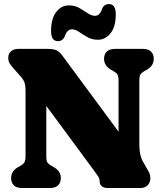

<svg xmlns="http://www.w3.org/2000/svg" viewBox="-20 -946 820 966"><path d="M286 -50Q286 -27 272.5 -13.5Q259 0 230 0H91.5Q63 0 49.5 -13.5Q36 -27 36 -50Q36 -86 72.5 -106L83.5 -112Q96.5 -119.5 102.5 -128.8Q108.5 -138 108.5 -159V-485.5Q108.5 -515.5 103.2 -530.5Q98 -545.5 85 -560L50.5 -599Q37 -614.5 29.2 -626.2Q21.5 -638 21.5 -655.5Q21.5 -675.5 35.5 -687.8Q49.5 -700 71 -700H219.5Q245.5 -700 261.5 -694.2Q277.5 -688.5 295 -664.5L576.5 -283.5V-541Q576.5 -562 570.8 -571Q565 -580 551 -588L540.5 -594Q503.5 -615 503.5 -650Q503.5 -673 517 -686.5Q530.5 -700 559.5 -700H698Q726.5 -700 740 -686.5Q753.5 -673 753.5 -650Q753.5 -614 717 -594L706 -588Q691.5 -579.5 686.2 -571Q681 -562.5 681 -541V-218.5Q681 -164.5 699.5 -132.5L716 -103.5Q728.5 -82.5 732.5 -72.5Q736.5 -62.5 736.5 -49.5Q736.5 -27 722.5 -13.5Q708.5 0 687 0H523Q481 0 481 -37.5Q481 -47.5 474.2 -58Q467.5 -68.5 446 -97.5L213 -413V-159Q213 -137.5 218.5 -128.8Q224 -120 238.5 -112L249 -106Q286 -85.5 286 -50ZM472.5 -746Q443.5 -746 420.2 -759Q397 -772 378 -785.2Q359 -798.5 341.5 -798.5Q318 -798.5 306 -764Q296 -739 271 -739Q237 -739 237 -790Q237 -853 263 -886Q289 -919 326.5 -919Q356 -919 379 -905.8Q402 -892.5 421.2 -879.5Q440.5 -866.5 458 -866.5Q483 -866.5 493.5 -901.5Q503.5 -925.5 528.5 -925.5Q562.5 -925.5 562.5 -874.5Q562.5 -811.5 536.2 -778.8Q510 -746 472.5 -746Z"/></svg>

Font: Fraunces 72pt S100 Black
Style: Regular
Weight: 900
Version: Version 1.000; ttfautohint (v1.8.3)